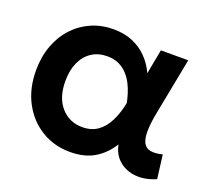

<svg xmlns="http://www.w3.org/2000/svg" viewBox="-96 -641 870 781"><g transform="rotate(20 339.0 -250.0)"><path d="M275 15Q205.5 15 150.5 -18.8Q95.5 -52.5 63.8 -112.2Q32 -172 32 -250Q32 -309 50 -357.8Q68 -406.5 100.8 -441.8Q133.5 -477 177.2 -496Q221 -515 272.5 -515Q318.5 -515 355 -499.8Q391.5 -484.5 418.2 -457.2Q445 -430 461.5 -393.5L481.5 -500H600L553.5 -260Q543 -208 542.8 -174Q542.5 -140 552.2 -122.2Q562 -104.5 582.2 -100.8Q602.5 -97 633.5 -105L646.5 -2.5Q600.5 17.5 558.8 13.8Q517 10 487.8 -14.8Q458.5 -39.5 450.5 -81.5Q421 -34.5 378.5 -9.8Q336 15 275 15ZM287.5 -97Q326.5 -97 353.8 -116.5Q381 -136 398.2 -170.8Q415.5 -205.5 424.5 -251.5Q421 -268.5 415 -288.5Q409 -308.5 398.8 -328.8Q388.5 -349 373.2 -365.8Q358 -382.5 336.5 -392.8Q315 -403 286 -403Q247.5 -403 219 -384.5Q190.5 -366 174.8 -331.8Q159 -297.5 159 -250.5Q159 -178.5 195 -137.8Q231 -97 287.5 -97Z"/></g></svg>

Font: Geologica Thin Roman Medium
Style: Regular
Weight: 500
Version: Version 1.010;gftools[0.9.28]